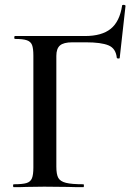

<svg xmlns="http://www.w3.org/2000/svg" viewBox="-20 -774 562 794"><path d="M37 -12Q73 -12 89.5 -17Q106 -22 112 -36.5Q118 -51 118 -81V-544Q118 -574 112.5 -588Q107 -602 91 -607.5Q75 -613 42 -613Q39 -613 39 -619Q39 -625 42 -625H331Q401 -625 438 -655Q475 -685 485 -751Q485 -754 491 -754Q494 -754 497 -752.5Q500 -751 499 -749L475 -534Q475 -532 469.5 -532Q464 -532 463 -535Q459 -574 428.5 -586.5Q398 -599 336 -599H279Q243 -599 228 -586Q213 -573 213 -543V-85Q213 -53 221 -38.5Q229 -24 252.5 -18Q276 -12 325 -12Q327 -12 327 -6Q327 0 325 0Q284 0 261 -1L163 -2L90 -1Q71 0 37 0Q34 0 34 -6Q34 -12 37 -12Z"/></svg>

Font: Cormorant Garamond SemiBold
Style: Regular
Weight: 600
Designer: Christian Thalmann (Catharsis Fonts)
Foundry: Catharsis Fonts
Version: Version 4.000